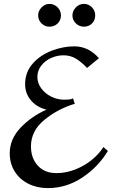

<svg xmlns="http://www.w3.org/2000/svg" viewBox="-20 -955 580 986"><path d="M488 -656 427 -606Q399 -636 370.5 -653.5Q342 -671 306 -671Q273 -671 242 -657Q211 -643 191.5 -617.5Q172 -592 172 -560Q172 -528 192 -501Q212 -474 243.5 -458.5Q275 -443 309 -443Q322 -443 334.5 -444Q347 -445 355 -450L364 -422Q277 -396 208 -339.5Q139 -283 139 -203Q139 -143 174 -104.5Q209 -66 270 -66Q320 -66 368.5 -85.5Q417 -105 454 -136Q491 -167 511 -200L534 -180Q485 -98 403 -43.5Q321 11 226 11Q170 11 125.5 -11.5Q81 -34 55.5 -74.5Q30 -115 30 -168Q30 -240 85 -298.5Q140 -357 219 -392Q169 -404 139 -439.5Q109 -475 109 -522Q109 -585 148.5 -629Q188 -673 246.5 -695Q305 -717 361 -717Q435 -717 488 -656ZM293 -876Q293 -851 276 -834.5Q259 -818 234 -818Q210 -818 193 -835Q176 -852 176 -876Q176 -899 193.5 -917Q211 -935 234 -935Q258 -935 275.5 -917.5Q293 -900 293 -876ZM469 -876Q469 -851 452.5 -834.5Q436 -818 411 -818Q387 -818 369.5 -835Q352 -852 352 -876Q352 -899 369.5 -917Q387 -935 411 -935Q435 -935 452 -917.5Q469 -900 469 -876Z"/></svg>

Font: Amita
Style: Regular
Weight: 400
Designer: Eduardo Rodriguez Tunni, Modular Infotech, Brian J. Bonislawsky
Foundry: Eduardo Rodriguez Tunni, Modular Infotech, Brian J. Bonislawsky
Version: Version 1.004